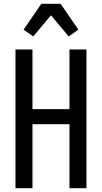

<svg xmlns="http://www.w3.org/2000/svg" viewBox="-20 -997 540 1017"><path d="M62 0V-735H152V-419H348V-735H438V0H348V-339H152V0ZM156 -804 105 -840 199 -977H301L395 -840L344 -804L250 -916Z"/></svg>

Font: Iosevka Medium
Style: Regular
Weight: 500
Monospace: yes
Designer: Belleve Invis
Foundry: Belleve Invis
Version: Version 32.5.0; ttfautohint (v1.8.4)